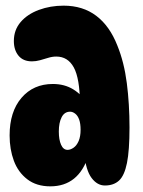

<svg xmlns="http://www.w3.org/2000/svg" viewBox="-20 -646 505 679"><path d="M351 10Q324 10 304 -16.5Q284 -43 278 -101L293 -96Q258 13 158 13Q109 13 76.5 -12Q44 -37 29 -77.5Q14 -118 14 -167Q14 -251 56 -300Q98 -349 167 -349Q208 -349 239 -330Q270 -311 291 -277L263 -279Q262 -369 241 -407.5Q220 -446 179 -446Q165 -446 150.5 -441.5Q136 -437 121.5 -433Q107 -429 93 -429Q62 -429 45.5 -449Q29 -469 29 -501Q29 -540 53 -568Q77 -596 117.5 -611Q158 -626 205 -626Q273 -626 320.5 -590Q368 -554 395 -485Q419 -426 428.5 -352Q438 -278 438 -195Q438 -114 429 -69.5Q420 -25 401 -7.5Q382 10 351 10ZM219 -116Q229 -116 240 -123.5Q251 -131 258 -147Q265 -163 265 -187Q265 -209 260 -223Q255 -237 246 -244Q237 -251 228 -251Q208 -251 198 -231.5Q188 -212 188 -181Q188 -152 196 -134Q204 -116 219 -116Z"/></svg>

Font: DynaPuff Condensed SemiBold
Style: Regular
Weight: 600
Width: 3
Designer: Toshi Omagari, Jennifer Daniel
Foundry: Google Fonts
Version: Version 2.000